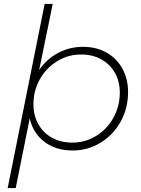

<svg xmlns="http://www.w3.org/2000/svg" viewBox="-20 -762 718 976"><path d="M631 -294Q631 -212 593.5 -144Q556 -76 491 -36.5Q426 3 349 3Q264 3 206 -41Q148 -85 131 -160L60 194H19L207 -742H248L179 -406Q217 -462 275.5 -493Q334 -524 402 -524Q469 -524 521 -495Q573 -466 602 -413.5Q631 -361 631 -294ZM150 -232Q150 -175 175 -130.5Q200 -86 245 -61.5Q290 -37 348 -37Q413 -37 468.5 -71Q524 -105 556.5 -163.5Q589 -222 589 -291Q589 -348 564 -392Q539 -436 494.5 -460.5Q450 -485 392 -485Q326 -485 270.5 -451Q215 -417 182.5 -359Q150 -301 150 -232Z"/></svg>

Font: TypoPRO Montserrat
Style: Italic
Weight: 275
Italic angle: -11.3°
Designer: Julieta Ulanovsky
Foundry: Julieta Ulanovsky
Version: Version 6.001